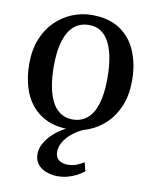

<svg xmlns="http://www.w3.org/2000/svg" viewBox="-89 -624 745 937"><g transform="rotate(10 284.0 -156.0)"><path d="M30 -271Q30 -341 51.8 -394.5Q73.5 -448 110.8 -484.2Q148 -520.5 194.5 -539.2Q241 -558 290.5 -558Q376 -558 430.8 -521Q485.5 -484 512 -420.2Q538.5 -356.5 538.5 -276Q538.5 -205.5 516.8 -152Q495 -98.5 457.8 -62.2Q420.5 -26 374 -7.5Q327.5 11 277.5 11Q214 11 167.2 -10.2Q120.5 -31.5 90 -69.5Q59.5 -107.5 44.8 -159Q30 -210.5 30 -271ZM285 -39.5Q327.5 -39.5 357.2 -64.5Q387 -89.5 402.5 -140Q418 -190.5 418 -266.5Q418 -317.5 411 -361.2Q404 -405 388.2 -438Q372.5 -471 347.2 -489.2Q322 -507.5 285 -507.5Q242 -507.5 212 -482.5Q182 -457.5 166 -407.2Q150 -357 150 -280.5Q150 -229 157.5 -185.2Q165 -141.5 181 -108.5Q197 -75.5 222.8 -57.5Q248.5 -39.5 285 -39.5ZM259.5 246Q234 246 207.8 237.2Q181.5 228.5 163.8 208.5Q146 188.5 146 155.5Q146 132.5 156.8 110Q167.5 87.5 186.5 66.8Q205.5 46 231.2 28.5Q257 11 287 -1L314.5 -5L352 -1Q317 14.5 291.5 35.5Q266 56.5 252.2 80.8Q238.5 105 238.5 129.5Q238.5 155.5 255.5 168.8Q272.5 182 300 182Q323 182 341.8 175Q360.5 168 380 156L391 199Q375.5 211.5 355 222.2Q334.5 233 310.5 239.5Q286.5 246 259.5 246Z"/></g></svg>

Font: Merriweather 48pt Medium
Style: Regular
Weight: 500
Version: Version 2.100